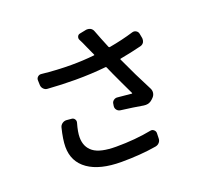

<svg xmlns="http://www.w3.org/2000/svg" viewBox="-139 -968 1279 1184"><g transform="rotate(-20 500.0 -376.5)"><path d="M189.5 -283.2Q193.4 -297.9 206.1 -306.6Q218.8 -315.4 233.4 -314.5L266.6 -311.5Q279.3 -310.5 286.1 -299.8Q293 -289.1 289.1 -276.4Q273.4 -221.7 273.4 -186.5Q273.4 -123 317.9 -89.4Q362.3 -55.7 466.8 -55.7Q591.8 -55.7 697.3 -76.2Q710 -79.1 720.2 -70.3Q730.5 -61.5 730.5 -48.8L729.5 -14.6Q729.5 1 719.7 12.2Q710 23.4 694.3 26.4Q590.8 43.9 465.8 43.9Q324.2 43.9 247.6 -9.8Q170.9 -63.5 170.9 -161.1Q170.9 -209 189.5 -283.2ZM799.8 -684.6Q813.5 -688.5 825.2 -681.6Q836.9 -674.8 839.8 -661.1L845.7 -629.9Q845.7 -626 845.7 -623Q845.7 -612.3 840.8 -603.5Q833 -590.8 818.4 -586.9Q748 -569.3 677.7 -556.6Q672.9 -555.7 674.8 -551.8Q728.5 -433.6 788.1 -319.3Q794.9 -305.7 793 -290.5Q791 -275.4 780.3 -263.7L771.5 -254.9Q752 -235.4 726.6 -235.4Q719.7 -235.4 712.9 -236.3Q651.4 -247.1 567.4 -257.8Q552.7 -259.8 543.9 -271Q535.2 -282.2 537.1 -296.9L539.1 -308.6Q540 -323.2 551.8 -332Q563.5 -340.8 577.1 -338.9Q619.1 -335 668.9 -330.1Q669.9 -330.1 670.9 -331.5Q671.9 -333 670.9 -334Q668.9 -337.9 631.3 -417.5Q593.8 -497.1 577.1 -536.1Q575.2 -540 570.3 -539.1Q476.6 -529.3 371.1 -529.3Q284.2 -529.3 189.5 -536.1Q174.8 -537.1 164.6 -547.9Q154.3 -558.6 153.3 -573.2L152.3 -604.5Q151.4 -618.2 161.6 -627.4Q171.9 -636.7 185.5 -634.8Q284.2 -624 378.9 -624Q456.1 -624 529.3 -631.8Q534.2 -631.8 532.2 -635.7L505.9 -693.4Q489.3 -732.4 478.5 -752Q472.7 -762.7 477.5 -774.4Q482.4 -786.1 495.1 -788.1L539.1 -796.9Q543 -796.9 546.9 -796.9Q556.6 -796.9 566.4 -792Q579.1 -784.2 584 -770.5Q604.5 -715.8 631.8 -650.4Q633.8 -646.5 638.7 -646.5Q726.6 -662.1 799.8 -684.6Z"/></g></svg>

Font: Gen Jyuu GothicL Medium
Style: Regular
Weight: 500
Designer: [Source Han Sans]
Ryoko NISHIZUKA  (kana & ideographs); Paul D. Hunt (Latin, Greek & Cyrillic); Wenlong ZHANG  (bopomofo
Version: Version 1.002.20150607